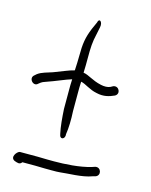

<svg xmlns="http://www.w3.org/2000/svg" viewBox="-97 -702 583 743"><g transform="rotate(15 194.0 -330.5)"><path d="M21 -367C1 -352 27 -323 43 -339L52 -346C56 -349 61 -351 67 -353C108 -367 142 -383 166 -390C165 -375 165 -359 165 -344V-271C167 -236 170 -201 176 -174C179 -150 201 -158 198 -179C202 -204 203 -238 201 -272V-343C201 -359 201 -375 202 -390C222 -386 240 -369 271 -363C300 -356 322 -363 342 -372C363 -383 348 -414 326 -405L317 -400C307 -395 292 -395 279 -398C242 -406 224 -423 202 -426C203 -447 203 -466 203 -483C203 -528 204 -549 212 -583L218 -612C223 -635 206 -648 202 -627L189 -598C173 -559 169 -533 169 -484C169 -467 168 -447 167 -426C145 -421 120 -409 87 -397C64 -389 46 -386 29 -374ZM33 -27C45 -23 54 -18 63 -30H114C146 -29 165 -29 180 -29C195 -29 207 -29 214 -30C243 -34 301 -33 340 -48L351 -51C372 -59 363 -91 340 -86L328 -82C282 -68 222 -65 180 -65C165 -65 146 -65 114 -66H43C32 -64 11 -37 33 -27Z"/></g></svg>

Font: Stray Cat
Style: UltCn
Weight: 400
Version: Version 1.0